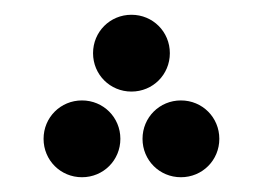

<svg xmlns="http://www.w3.org/2000/svg" viewBox="-20 -230 356 260"><path d="M158 -106C187 -106 210 -129 210 -158C210 -187 187 -210 158 -210C129 -210 106 -187 106 -158C106 -129 129 -106 158 -106ZM91 10C120 10 143 -13 143 -42C143 -71 120 -94 91 -94C62 -94 39 -71 39 -42C39 -13 62 10 91 10ZM225 10C254 10 277 -13 277 -42C277 -71 254 -94 225 -94C196 -94 173 -71 173 -42C173 -13 196 10 225 10Z"/></svg>

Font: UULA Sans Medium
Style: Regular
Weight: 500
Designer: Mohamed Gaber, Laura Garcia Mut
Foundry: Kief Type Foundry
Version: Version 3.006;hotconv 1.0.109;makeotfexe 2.5.65596